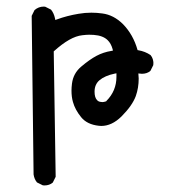

<svg xmlns="http://www.w3.org/2000/svg" viewBox="-20 -441 540 586"><path d="M115.2 125Q130.9 125 141.1 116.2L149.9 98.6L144 -284.2Q169.4 -307.1 190.9 -319.3Q212.4 -331.5 231.4 -333.5Q244.1 -335 252.2 -335Q260.3 -335 266.1 -334.5Q294.4 -332.5 308.6 -318.4Q318.8 -308.6 323.7 -291L324.7 -286.6L319.8 -285.6Q295.4 -281.7 274.4 -270.5Q253.4 -259.3 228 -237.8Q203.6 -217.3 199.7 -186Q198.2 -174.3 198.2 -164.6Q198.2 -145 202.6 -129.9Q209 -106.4 227.5 -83.5Q245.6 -61 281.7 -57.1Q285.6 -56.6 289.1 -56.6Q321.3 -56.6 350.6 -85.4Q383.8 -118.7 394.5 -147.9Q403.3 -172.9 403.3 -201.2Q403.3 -206.5 402.3 -216.8Q410.6 -215.8 413.1 -215.8Q428.7 -215.8 439 -224.6L447.8 -242.2Q448.2 -245.1 448.2 -249.5Q448.2 -253.9 446.3 -260.5Q444.3 -267.1 439.5 -272.9Q422.9 -284.2 402.3 -287.6L399.9 -288.1Q386.7 -335.4 355 -367.7Q326.7 -395.5 292.5 -399.9Q275.4 -402.3 258.8 -402.3Q239.3 -402.3 219.7 -398.9Q184.6 -393.1 153.8 -381.8L148.9 -379.9L147.9 -384.8Q144.5 -400.9 135.7 -411.6L118.2 -420.4Q115.7 -420.9 113.8 -420.9Q97.7 -420.9 85.4 -410.2L76.7 -392.6L82.5 91.3Q84.5 105.5 92.8 115.7L110.4 124.5Q112.8 125 115.2 125ZM304.2 -131.8Q296.4 -129.4 293 -129.4Q289.6 -129.4 288.1 -129.9Q280.8 -130.4 276.4 -135.3Q268.6 -143.1 268.6 -161.1Q268.6 -183.1 283.2 -195.8Q299.8 -210 330.1 -216.3L335.4 -217.3Q335.4 -209.5 335.4 -206.5Q335.4 -163.6 304.7 -132.8Z"/></svg>

Font: Bakudai
Style: Light
Weight: 300
Version: Version 1.48